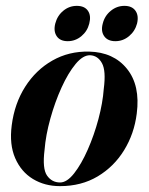

<svg xmlns="http://www.w3.org/2000/svg" viewBox="-20 -626 507 655"><path d="M284 -450Q367.5 -448 413.2 -391.2Q459 -334.5 446.5 -238.5Q438 -170 403.5 -113.8Q369 -57.5 313.2 -24.2Q257.5 9 184.5 9Q132.5 9 92.2 -15.5Q52 -40 31.8 -86.5Q11.5 -133 20 -198.5Q29.5 -273 66 -330.2Q102.5 -387.5 158.8 -419.5Q215 -451.5 284 -450ZM185 -3.5Q208.5 -3.5 233 -34.8Q257.5 -66 279.2 -115.2Q301 -164.5 315.8 -219.8Q330.5 -275 334 -323Q342 -384.5 328 -410.2Q314 -436 288 -437.5Q263.5 -438.5 238 -407.8Q212.5 -377 190 -327.5Q167.5 -278 151.8 -221.5Q136 -165 132 -114.5Q124 -50.5 140.5 -27Q157 -3.5 185 -3.5ZM211 -485.5Q185 -485.5 173.5 -502.5Q162 -519.5 168.5 -545.5Q175.5 -572.5 195.8 -589.2Q216 -606 242 -606Q268.5 -606 280 -589.2Q291.5 -572.5 284.5 -545.5Q278 -519.5 257.5 -502.5Q237 -485.5 211 -485.5ZM373.5 -485.5Q347.5 -485.5 335.5 -502.5Q323.5 -519.5 330.5 -545.5Q337 -572 357.8 -589Q378.5 -606 404.5 -606Q430.5 -606 442.2 -589.2Q454 -572.5 447.5 -545.5Q440.5 -519.5 420 -502.5Q399.5 -485.5 373.5 -485.5Z"/></svg>

Font: Fraunces 144pt S000 SemiBold
Style: Italic
Weight: 600
Italic angle: -16°
Version: Version 1.000; ttfautohint (v1.8.3)